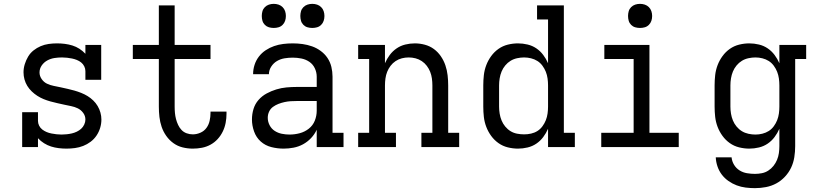

<svg xmlns="http://www.w3.org/2000/svg" viewBox="-20 -763 4240 996"><path d="M325 8Q305 8 284.5 5.5Q264 3 245 -3Q226 -9 208.5 -20Q191 -31 177 -46V0H95V-181H177V-136Q177 -123 183 -111Q189 -99 199.5 -91Q210 -83 222 -78Q234 -73 247 -70.5Q260 -68 273 -66.5Q286 -65 299 -65Q312 -65 326 -66.5Q340 -68 353 -71Q366 -74 378.5 -80Q391 -86 401 -95Q411 -104 417 -117Q423 -130 423 -143Q423 -162 411.5 -177.5Q400 -193 383.5 -201Q367 -209 349 -212.5Q331 -216 313 -220Q295 -224 277 -228Q259 -232 241 -237Q223 -242 206 -249Q189 -256 173.5 -266Q158 -276 144.5 -289Q131 -302 121.5 -317.5Q112 -333 107 -351Q102 -369 102 -388Q102 -409 108.5 -430Q115 -451 126 -469.5Q137 -488 154 -501.5Q171 -515 191 -523.5Q211 -532 232.5 -535Q254 -538 276 -538Q296 -538 316 -535.5Q336 -533 355.5 -527Q375 -521 392 -510Q409 -499 423 -484V-530H505V-349H423V-394Q423 -407 417 -419Q411 -431 401 -439Q391 -447 378.5 -452Q366 -457 353.5 -459.5Q341 -462 328 -463.5Q315 -465 302 -465Q282 -465 262.5 -462Q243 -459 225.5 -449.5Q208 -440 196.5 -423.5Q185 -407 185 -387Q185 -369 196 -353Q207 -337 223.5 -329Q240 -321 258.5 -317.5Q277 -314 295 -310Q313 -306 331 -302Q349 -298 366.5 -293Q384 -288 401.5 -281Q419 -274 434.5 -264.5Q450 -255 463.5 -242Q477 -229 486.5 -213Q496 -197 501 -179Q506 -161 506 -143Q506 -121 499.5 -99.5Q493 -78 480.5 -59.5Q468 -41 450 -27.5Q432 -14 411.5 -6Q391 2 369 5Q347 8 325 8Z M980 8Q953 8 927 1.5Q901 -5 879.5 -20.5Q858 -36 842.5 -58Q827 -80 818.5 -105Q810 -130 807 -156.5Q804 -183 804 -210V-457H669V-530H804V-735H886V-530H1072V-457H886V-210Q886 -193 887.5 -177Q889 -161 893 -145.5Q897 -130 904 -115Q911 -100 922 -88.5Q933 -77 948.5 -71.5Q964 -66 980 -66Q1000 -66 1019.5 -74.5Q1039 -83 1051 -99.5Q1063 -116 1067.5 -136.5Q1072 -157 1072 -177Q1072 -179 1072 -180.5Q1072 -182 1072 -184H1155Q1155 -181 1155 -178.5Q1155 -176 1155 -173Q1155 -149 1150.5 -125.5Q1146 -102 1135.5 -80.5Q1125 -59 1109 -41.5Q1093 -24 1072 -12.5Q1051 -1 1027.5 3.5Q1004 8 980 8Z M1451 8Q1419 8 1387.5 0Q1356 -8 1332.5 -29Q1309 -50 1298 -81Q1287 -112 1287 -143Q1287 -171 1295 -197.5Q1303 -224 1321 -244.5Q1339 -265 1363 -278Q1387 -291 1413 -299Q1439 -307 1466 -309.5Q1493 -312 1521 -312H1623V-365Q1623 -388 1613 -409Q1603 -430 1584.5 -442.5Q1566 -455 1543.5 -459.5Q1521 -464 1499 -464Q1477 -464 1456 -460.5Q1435 -457 1417 -446.5Q1399 -436 1387 -417.5Q1375 -399 1375 -378Q1375 -378 1375 -378Q1375 -378 1375 -378H1293Q1293 -378 1293 -378.5Q1293 -379 1293 -379Q1293 -403 1300.5 -426.5Q1308 -450 1323 -469.5Q1338 -489 1358.5 -502.5Q1379 -516 1402 -524Q1425 -532 1449.5 -535Q1474 -538 1499 -538Q1524 -538 1549.5 -534.5Q1575 -531 1599 -522.5Q1623 -514 1644 -498.5Q1665 -483 1679 -462Q1693 -441 1699 -416Q1705 -391 1705 -365V-74H1762V0H1623V-90Q1612 -66 1593.5 -46.5Q1575 -27 1552 -14.5Q1529 -2 1503 3Q1477 8 1451 8ZM1482 -65Q1509 -65 1535 -72Q1561 -79 1582 -95.5Q1603 -112 1613 -137Q1623 -162 1623 -189V-239H1521Q1504 -239 1488 -238Q1472 -237 1456 -233.5Q1440 -230 1424.5 -224Q1409 -218 1396 -208.5Q1383 -199 1376 -184Q1369 -169 1369 -152Q1369 -132 1378.5 -113.5Q1388 -95 1405 -84Q1422 -73 1442 -69Q1462 -65 1482 -65ZM1600 -618Q1587 -618 1575 -621.5Q1563 -625 1554 -634Q1545 -643 1541.5 -655Q1538 -667 1538 -680Q1538 -693 1541.5 -705Q1545 -717 1554 -726Q1563 -735 1575 -739Q1587 -743 1600 -743Q1613 -743 1625 -739Q1637 -735 1646 -726Q1655 -717 1659 -705Q1663 -693 1663 -680Q1663 -667 1659 -655Q1655 -643 1646 -634Q1637 -625 1625 -621.5Q1613 -618 1600 -618ZM1400 -618Q1387 -618 1375 -621.5Q1363 -625 1354 -634Q1345 -643 1341.5 -655Q1338 -667 1338 -680Q1338 -693 1341.5 -705Q1345 -717 1354 -726Q1363 -735 1375 -739Q1387 -743 1400 -743Q1413 -743 1425 -739Q1437 -735 1446 -726Q1455 -717 1459 -705Q1463 -693 1463 -680Q1463 -667 1459 -655Q1455 -643 1446 -634Q1437 -625 1425 -621.5Q1413 -618 1400 -618Z M1838 0V-74H1895V-457H1838V-530H1977V-435Q1987 -458 2002 -478Q2017 -498 2037.5 -512Q2058 -526 2082.5 -532Q2107 -538 2132 -538Q2158 -538 2184 -531Q2210 -524 2231 -508.5Q2252 -493 2267 -471Q2282 -449 2290.5 -424Q2299 -399 2302 -372.5Q2305 -346 2305 -320V-74H2362V0H2166V-74H2223V-320Q2223 -338 2220.5 -356Q2218 -374 2211.5 -390.5Q2205 -407 2194 -421.5Q2183 -436 2168 -446Q2153 -456 2135.5 -460.5Q2118 -465 2100 -465Q2082 -465 2064.5 -460.5Q2047 -456 2032 -446Q2017 -436 2006 -421.5Q1995 -407 1988.5 -390.5Q1982 -374 1979.5 -356Q1977 -338 1977 -320V-74H2034V0Z M2667 8Q2641 8 2614.5 1.5Q2588 -5 2566 -20.5Q2544 -36 2528 -58Q2512 -80 2502.5 -105Q2493 -130 2490 -156.5Q2487 -183 2487 -210V-320Q2487 -347 2490 -373.5Q2493 -400 2502.5 -425Q2512 -450 2528 -472Q2544 -494 2566 -509.5Q2588 -525 2614.5 -531.5Q2641 -538 2667 -538Q2692 -538 2717 -532Q2742 -526 2762.5 -512Q2783 -498 2798 -478Q2813 -458 2823 -435V-662H2766V-735H2905V-74H2962V0H2823V-95Q2813 -72 2798 -52Q2783 -32 2762.5 -18Q2742 -4 2717 2Q2692 8 2667 8ZM2699 -66Q2717 -66 2735 -70Q2753 -74 2768 -83.5Q2783 -93 2794 -108Q2805 -123 2811.5 -139.5Q2818 -156 2820.5 -174Q2823 -192 2823 -210V-320Q2823 -338 2820.5 -356Q2818 -374 2811.5 -390.5Q2805 -407 2794 -422Q2783 -437 2768 -446.5Q2753 -456 2735 -460.5Q2717 -465 2699 -465Q2681 -465 2662.5 -461Q2644 -457 2628.5 -447.5Q2613 -438 2601 -423.5Q2589 -409 2582 -392Q2575 -375 2572 -356.5Q2569 -338 2569 -320V-210Q2569 -192 2572 -173.5Q2575 -155 2582 -138Q2589 -121 2601 -106.5Q2613 -92 2628.5 -82.5Q2644 -73 2662.5 -69.5Q2681 -66 2699 -66Z M3099 0V-74H3267V-457H3115V-530H3349V-74H3501V0ZM3300 -618Q3287 -618 3275 -621.5Q3263 -625 3254 -634Q3245 -643 3241.5 -655Q3238 -667 3238 -680Q3238 -693 3241.5 -705Q3245 -717 3254 -726Q3263 -735 3275 -739Q3287 -743 3300 -743Q3313 -743 3325 -739Q3337 -735 3346 -726Q3355 -717 3359 -705Q3363 -693 3363 -680Q3363 -667 3359 -655Q3355 -643 3346 -634Q3337 -625 3325 -621.5Q3313 -618 3300 -618Z M3896 213Q3872 213 3848 210Q3824 207 3801.5 198.5Q3779 190 3759 176Q3739 162 3724.5 143Q3710 124 3702 100.5Q3694 77 3693 53H3775Q3777 74 3788 92Q3799 110 3816.5 121Q3834 132 3855 135.5Q3876 139 3896 139Q3914 139 3932 135.5Q3950 132 3965.5 122Q3981 112 3992.5 97.5Q4004 83 4011 66Q4018 49 4020.5 31Q4023 13 4023 -5V-95Q4013 -72 3998 -52Q3983 -32 3962.5 -18Q3942 -4 3917 2Q3892 8 3867 8Q3841 8 3814.5 1.5Q3788 -5 3766 -20.5Q3744 -36 3728 -58Q3712 -80 3702.5 -105Q3693 -130 3690 -156.5Q3687 -183 3687 -210V-320Q3687 -347 3690 -373.5Q3693 -400 3702.5 -425Q3712 -450 3728 -472Q3744 -494 3766 -509.5Q3788 -525 3814.5 -531.5Q3841 -538 3867 -538Q3892 -538 3917 -532Q3942 -526 3962.5 -512Q3983 -498 3998 -478Q4013 -458 4023 -435V-530H4162V-457H4105V-5Q4105 24 4100.5 52.5Q4096 81 4084 106.5Q4072 132 4052 153.5Q4032 175 4007 188.5Q3982 202 3953.5 207.5Q3925 213 3896 213ZM3899 -65Q3917 -65 3935 -69.5Q3953 -74 3968 -83.5Q3983 -93 3994 -108Q4005 -123 4011.5 -139.5Q4018 -156 4020.5 -174Q4023 -192 4023 -210V-320Q4023 -338 4020.5 -356Q4018 -374 4011.5 -390.5Q4005 -407 3994 -422Q3983 -437 3968 -446.5Q3953 -456 3935 -460.5Q3917 -465 3899 -465Q3881 -465 3862.5 -461Q3844 -457 3828.5 -447.5Q3813 -438 3801 -423.5Q3789 -409 3782 -392Q3775 -375 3772 -356.5Q3769 -338 3769 -320V-210Q3769 -192 3772 -173.5Q3775 -155 3782 -138Q3789 -121 3801 -106.5Q3813 -92 3828.5 -82.5Q3844 -73 3862.5 -69Q3881 -65 3899 -65Z"/></svg>

Font: Iosevka Curly Slab Extended
Style: Regular
Weight: 400
Width: 7
Monospace: yes
Designer: Belleve Invis
Foundry: Belleve Invis
Version: Version 11.1.0; ttfautohint (v1.8.3)